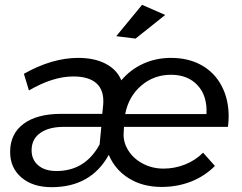

<svg xmlns="http://www.w3.org/2000/svg" viewBox="-20 -772 1005 796"><path d="M22 -142Q22 -217 77.5 -258.5Q133 -300 234 -300H404L408 -340Q412 -397 380.5 -426Q349 -455 284 -455Q199 -455 100 -397L79 -466Q196 -532 304 -532Q372 -532 418.5 -507.5Q465 -483 483 -439Q521 -484 574 -508Q627 -532 689 -532Q761 -532 815 -502Q869 -472 898.5 -416.5Q928 -361 928 -289Q928 -269 925 -246H494L493 -226Q489 -186 510.5 -150.5Q532 -115 571.5 -94Q611 -73 658 -73Q704 -73 747 -90Q790 -107 822 -139L871 -84Q828 -41 771.5 -19Q715 3 650 3Q572 3 514.5 -32.5Q457 -68 431 -130Q357 4 194 4Q116 4 69 -36Q22 -76 22 -142ZM836 -299Q840 -374 799.5 -418Q759 -462 689 -462Q618 -462 565.5 -417Q513 -372 499 -299ZM393 -173 400 -246H249Q185 -247 148 -221.5Q111 -196 111 -149Q111 -110 138.5 -86.5Q166 -63 214 -63Q333 -63 393 -173ZM569 -752 665 -710 542 -612 462 -622Z"/></svg>

Font: Gontserrat
Style: Italic
Weight: 400
Italic angle: -11.3°
Designer: Julieta Ulanovsky
Foundry: Julieta Ulanovsky
Version: Version 6.001